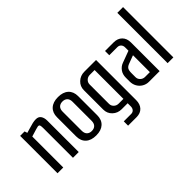

<svg xmlns="http://www.w3.org/2000/svg" viewBox="-79 -1214 1889 1889"><g transform="rotate(-45 865.5 -270.0)"><path d="M60 -520H122L131 -491L172 -503Q214 -516 238.5 -521.5Q263 -527 285 -527Q321 -527 338 -502Q355 -477 355 -437V0H275V-411Q275 -440 271 -451.5Q267 -463 251 -463Q243 -463 140 -431V0H60Z M446 -127V-393Q446 -456 484.5 -491.5Q523 -527 593 -527Q663 -527 701.5 -491.5Q740 -456 740 -393V-127Q740 -64 701.5 -28.5Q663 7 593 7Q523 7 484.5 -28.5Q446 -64 446 -127ZM662 -127V-393Q662 -428 643.5 -446.5Q625 -465 593 -465Q561 -465 542.5 -446.5Q524 -428 524 -393V-127Q524 -92 542.5 -73.5Q561 -55 593 -55Q625 -55 643.5 -73.5Q662 -92 662 -127Z M882 100H985Q1008 100 1021.5 84.5Q1035 69 1035 45V1H952Q897 1 859 -35Q821 -71 821 -125V-394Q821 -448 859.5 -484Q898 -520 953 -520H1116V38Q1116 94 1085.5 127Q1055 160 1000 160H882ZM1036 -59V-460H969Q941 -460 921 -441Q901 -422 901 -394V-125Q901 -97 921 -78Q941 -59 969 -59Z M1200 -137V-189Q1200 -236 1223.5 -268Q1247 -300 1282 -313L1406 -359V-406Q1406 -430 1391.5 -445.5Q1377 -461 1354 -461H1241V-520H1361Q1416 -520 1448.5 -487.5Q1481 -455 1481 -399V0H1332Q1296 0 1265.5 -18Q1235 -36 1217.5 -67Q1200 -98 1200 -137ZM1406 -61V-296L1318 -263Q1292 -253 1281.5 -236Q1271 -219 1271 -182V-126Q1271 -99 1291 -80Q1311 -61 1339 -61Z M1592 0V-700H1672V0Z"/></g></svg>

Font: Homenaje
Style: Regular
Weight: 400
Designer: Constanza Artigas Preller, Agustina Mingote
Foundry: Constanza Artigas Preller, Agustina Mingote
Version: Version 1.100